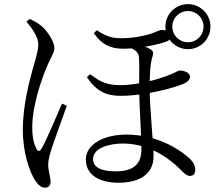

<svg xmlns="http://www.w3.org/2000/svg" viewBox="-20 -839 1040 919"><path d="M546.6 35.7C650 35.7 715.1 -7.1 715.1 -91.9C715.1 -150.1 696.4 -317.1 696.4 -418.6C696.4 -478.7 698.4 -531.5 709.6 -567.4C715.4 -585.6 713.8 -594.5 701.7 -602.1C681.8 -615.3 655.2 -622.4 624.1 -627.7L592.1 -613.7C611.9 -607.9 644 -595.8 645.4 -563.3C647.3 -535.6 646 -474 646 -423.6C646 -344.6 656.9 -189.6 656.9 -123.8C656.9 -55.3 620.2 -18.9 534.2 -18.9C463 -18.9 425.4 -38.5 425.4 -77.6C425.4 -132.2 505.7 -152 567.7 -152C661.2 -152 759.2 -113.3 849.3 -22.1C862.8 -8.1 874.5 3 889.6 3C906.8 3 914.6 -8.9 914.6 -26.3C914.6 -49.6 901.5 -69.2 877.9 -88.6C833.1 -128.1 727.1 -194.8 585.4 -194.8C476.7 -194.8 390.8 -148.5 390.8 -75.1C390.8 -1.4 457.1 35.7 546.6 35.7ZM195.7 59.4C212.6 59.4 221.9 47.8 221.9 31.2C221.9 9.1 210.7 -20.4 210.7 -51.9C210.7 -69.3 216.3 -92.7 225.6 -123.1C238.4 -164.3 280.5 -277.3 299.9 -332.9L276.8 -342.9C253.9 -290.9 198.3 -157.8 177.7 -125.8C169.5 -112.6 160.9 -113.8 154.5 -126.9C142.9 -148.9 134.4 -177.7 134.4 -231.1C134.4 -328.8 175.5 -448.1 196.5 -500.5C221.4 -564.8 240.3 -584.5 240.3 -608.6C240.3 -641 206.1 -691.8 176.2 -716.6C158.3 -730.5 139.8 -740.5 122.6 -748.7L106.3 -735.9C131.8 -704.6 163.1 -664.8 163.1 -626.3C163.1 -592.2 146 -542.8 136.6 -508.6C123.2 -456.4 89.3 -341.1 89.3 -217.9C89.3 -107.3 121.3 -18.9 146.3 21.6C162.3 46.9 177.6 59.4 195.7 59.4ZM556.2 -380.3C597.3 -380.3 632.9 -384.1 675.7 -390.8C735.8 -399.8 809.3 -418 856.6 -437.2C880.4 -446.9 889.2 -458.7 889.2 -471.3C889.2 -494.2 855 -501.7 839.6 -501.7C834.2 -501.7 825.3 -494.8 798.4 -483.5C769 -471.5 724 -455.9 674 -445.3C646.8 -439.8 603.1 -431.4 553.4 -431.4C482.6 -431.4 451.9 -454.6 411 -483.8L396 -469.5C440.7 -402.1 489.2 -380.3 556.2 -380.3ZM570.2 -605.8C643.6 -605.8 738.7 -625.1 779.4 -641.4C791.5 -646.4 798.3 -655.6 798.3 -667.2C798.3 -686 778.5 -695.8 752.7 -695.8C742.3 -695.8 731.2 -687.1 696.9 -675.7C666.8 -667.7 622.7 -656 557.2 -656C513.3 -656 483.2 -667.8 443.5 -694.2L429 -680.1C468.3 -624.9 508 -605.8 570.2 -605.8ZM879.9 -603.6C938.9 -603.6 987.4 -652 987.4 -711.9C987.4 -770.9 938.9 -819.3 879.9 -819.3C820.1 -819.3 771.6 -770.9 771.6 -711.9C771.6 -652 820.1 -603.6 879.9 -603.6ZM879.9 -636.8C837.9 -636.8 804.8 -669.9 804.8 -711.9C804.8 -753 837.9 -786.2 879.9 -786.2C921.1 -786.2 954.2 -753 954.2 -711.9C954.2 -669.9 921.1 -636.8 879.9 -636.8Z"/></svg>

Font: Source Han Serif TW VF
Style: Regular
Weight: 250
Designer: Ryoko NISHIZUKA 西塚涼子 (kana & ideographs); Frank Grießhammer (Latin, Greek & Cyrillic); Wenlong ZHANG 张文龙 (bopomofo); San
Foundry: Adobe
Version: Version 2.002;hotconv 1.1.0;makeotfexe 2.6.0